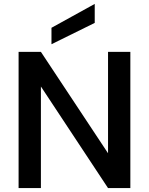

<svg xmlns="http://www.w3.org/2000/svg" viewBox="-20 -961 761 981"><path d="M646 -696V0H532L189 -519V0H75V-696H189L532 -178V-696ZM464 -941V-844L243 -735V-819Z"/></svg>

Font: SVN-Poppins Medium
Style: Regular
Weight: 500
Designer: Ninad Kale (Devanagari), Jonny Pinhorn (Latin)
Foundry: Indian Type Foundry
Version: Version 3.002 2017; ttfautohint (v1.8.3)